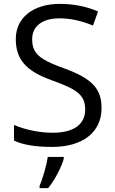

<svg xmlns="http://www.w3.org/2000/svg" viewBox="-20 -744 589 985"><path d="M51.8 -103C110.4 -78.1 182.1 -63 250 -63C360.8 -63 417 -107.4 417 -182.1C417 -231.4 398.9 -259.8 352.5 -286.6C329.1 -299.8 293.5 -314.9 246.1 -332C113.3 -379.4 61 -439 61 -543.9C61 -653.8 150.9 -724.1 287.1 -724.1C357.9 -724.1 423.3 -710.9 482.9 -685.1L457 -612.8C397.9 -637.7 340.8 -649.9 285.2 -649.9C197.3 -649.9 145 -609.9 145 -543C145 -493.7 161.6 -465.3 205.1 -439C226.6 -425.8 259.8 -411.1 304.2 -395C454.1 -341.8 501 -287.6 501 -189.9C501 -64.5 403.3 9.8 247.1 9.8C162.6 9.8 97.2 -1 51.8 -22.9ZM183.1 221.2V209C201.2 167.5 220.7 95.7 225.1 61H307.1V69.8C299.8 103 262.7 178.2 227.1 221.2Z"/></svg>

Font: OpenSansEmoji
Style: Regular
Weight: 400
Foundry: MorbZ
Version: Version 1.000;PS 001.000;hotconv 1.0.70;makeotf.lib2.5.58329